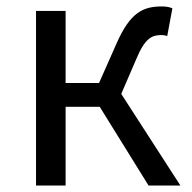

<svg xmlns="http://www.w3.org/2000/svg" viewBox="-20 -577 596 597"><path d="M92 0H184V-245H290L442 0H541L357 -285L404 -394C431 -459 453 -468 482 -468C490 -468 494 -467 500 -465L516 -551C508 -555 496 -557 484 -557C425 -557 385 -539 342 -441L288 -319H184V-543H92Z"/></svg>

Font: Noto Sans Mono CJK SC
Style: Regular
Weight: 400
Designer: Ryoko NISHIZUKA 西塚涼子 (kana, bopomofo & ideographs); Paul D. Hunt (Latin, Greek & Cyrillic); Sandoll Communications 산돌커뮤니
Foundry: Adobe
Version: Version 2.004;hotconv 1.0.118;makeotfexe 2.5.65603